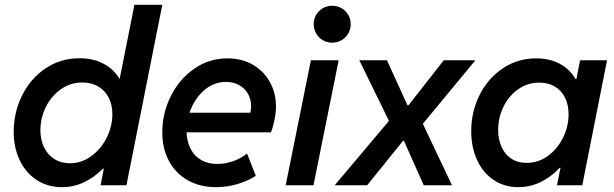

<svg xmlns="http://www.w3.org/2000/svg" viewBox="-20 -772 2558 800"><path d="M412.6 -69.3H408.7Q373 -32.7 329.8 -12.5Q286.6 7.8 238.3 7.8Q178.2 7.8 132.6 -22.2Q86.9 -52.2 62 -104.7Q37.1 -157.2 37.1 -222.2Q37.1 -304.2 72.3 -374.8Q107.4 -445.3 169.9 -487.3Q232.4 -529.3 311 -529.3Q367.7 -529.3 409.9 -507.3Q452.1 -485.4 477.1 -445.3H479L540 -752H656.2L506.8 0H398.9ZM448.2 -296.4Q448.2 -335 433.1 -364.7Q418 -394.5 389.6 -411.4Q361.3 -428.2 322.8 -428.2Q273.4 -428.2 233.6 -400.1Q193.8 -372.1 171.1 -326.4Q148.4 -280.8 148.4 -229.5Q148.4 -190.9 163.1 -159.4Q177.7 -127.9 205.6 -109.9Q233.4 -91.8 271.5 -91.8Q319.8 -91.8 360.6 -121.6Q401.4 -151.4 424.8 -198.7Q448.2 -246.1 448.2 -296.4Z M656.2 -220.7Q656.2 -300.3 691.7 -371.3Q727.1 -442.4 789.1 -485.6Q851.1 -528.8 927.7 -528.8Q987.8 -528.8 1033.7 -502.2Q1079.6 -475.6 1104.7 -429.7Q1129.9 -383.8 1129.9 -328.6Q1129.9 -302.7 1123.8 -272.5Q1117.7 -242.2 1108.9 -220.7H757.3Q758.8 -181.6 774.2 -151.9Q789.6 -122.1 817.9 -105.5Q846.2 -88.9 884.8 -88.9Q918.9 -88.9 952.4 -100.8Q985.8 -112.8 1009.3 -132.3L1045.9 -39.1Q1010.3 -17.1 967.8 -4.6Q925.3 7.8 880.9 7.8Q813 7.8 762.2 -21Q711.4 -49.8 683.8 -101.6Q656.2 -153.3 656.2 -220.7ZM1022.9 -302.2Q1026.4 -315.9 1026.4 -329.6Q1026.4 -358.4 1013.2 -381.3Q1000 -404.3 976.3 -417.5Q952.6 -430.7 921.9 -430.7Q869.6 -430.7 829.1 -394.5Q788.6 -358.4 769.5 -302.2Z M1275.4 -521H1391.1L1286.1 0H1170.4ZM1287.1 -671.4Q1287.1 -692.4 1297.4 -710Q1307.6 -727.5 1325.2 -737.8Q1342.8 -748 1364.3 -748Q1385.3 -748 1403.1 -737.8Q1420.9 -727.5 1431.2 -710Q1441.4 -692.4 1441.4 -671.4Q1441.4 -650.4 1431.2 -632.6Q1420.9 -614.7 1403.1 -604.5Q1385.3 -594.2 1364.3 -594.2Q1342.8 -594.2 1325.2 -604.5Q1307.6 -614.7 1297.4 -632.6Q1287.1 -650.4 1287.1 -671.4Z M1663.1 -185.1H1659.2L1509.8 0H1374.5L1599.6 -267.1V-270.5L1477.1 -521H1592.3L1677.7 -333.5H1682.1L1829.1 -521H1960.9L1742.7 -257.3V-254.4L1863.3 0H1745.6Z M1943.4 -225.6Q1943.4 -305.7 1977.8 -375.2Q2012.2 -444.8 2074.2 -486.8Q2136.2 -528.8 2214.4 -528.8Q2270.5 -528.8 2312.3 -506.3Q2354 -483.9 2377.9 -442.9H2381.8L2397 -521H2509.3L2406.2 0H2300.8L2315.4 -73.2H2312.5Q2277.3 -35.2 2233.2 -13.7Q2189 7.8 2139.6 7.8Q2081.1 7.8 2036.4 -22.5Q1991.7 -52.7 1967.5 -106Q1943.4 -159.2 1943.4 -225.6ZM2349.1 -295.9Q2349.1 -335.4 2334.2 -365.2Q2319.3 -395 2291.7 -411.4Q2264.2 -427.7 2227.1 -427.7Q2177.7 -427.7 2138.7 -399.9Q2099.6 -372.1 2077.6 -326.9Q2055.7 -281.7 2055.7 -231Q2055.7 -191.4 2069.6 -160.2Q2083.5 -128.9 2110.1 -111.1Q2136.7 -93.3 2174.3 -93.3Q2223.1 -93.3 2263.2 -122.6Q2303.2 -151.9 2326.2 -198.7Q2349.1 -245.6 2349.1 -295.9Z"/></svg>

Font: Reddit Sans Chocolate SemiBold
Style: Italic
Weight: 600
Italic angle: -11.25°
Designer: Stephen Hutchings
Version: Version 1.013